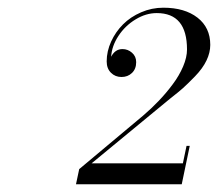

<svg xmlns="http://www.w3.org/2000/svg" viewBox="-20 -933 563 496"><path d="M267.1 -786.4Q277.3 -806.2 296.4 -806.2Q310.3 -806.2 321 -796.8Q331.8 -787.4 331.8 -772.5Q331.8 -754.9 320.9 -744.5Q310.1 -734.1 293.9 -734.1Q277.6 -734.1 266.6 -745.1Q255.6 -756.1 255.6 -774.4Q255.6 -800.5 267.1 -825.7Q278.6 -850.8 297.9 -870.1Q317.1 -889.4 344.5 -901.2Q371.8 -913.1 401.9 -913.1Q457 -913.1 490.1 -887.5Q523.2 -861.8 523.2 -817.1Q523.2 -797.1 513.5 -776.9Q503.9 -756.6 483.8 -735.8Q463.6 -715.1 452.6 -705.3Q441.7 -695.6 419.2 -678Q417.5 -676.5 416.3 -675.5Q415 -674.6 413.8 -673.6L216.6 -511H452.4L461.9 -556.2H470.2L449.5 -457H176.3L184.6 -496.1L349.9 -634.5Q370.8 -652.3 390 -672.4Q409.2 -692.4 426 -715Q442.9 -737.5 453 -761.2Q463.1 -784.9 463.1 -805.2Q463.1 -899.2 385 -899.2Q356.9 -899.2 330.1 -882.8Q303.2 -866.5 286 -840.3Q268.8 -814.2 267.1 -786.4Z"/></svg>

Font: Bodoni* 16
Style: Italic
Weight: 400
Italic angle: -13°
Version: Version 2.000